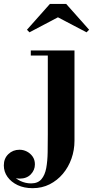

<svg xmlns="http://www.w3.org/2000/svg" viewBox="-134 -724 492 1004"><path d="M36.5 260Q-8 260 -41.8 244Q-75.5 228 -94.8 201Q-114 174 -114 141Q-114 104.5 -90.2 81.8Q-66.5 59 -32 59Q-12 59 6.2 68.2Q24.5 77.5 36.5 94.5Q48.5 111.5 48.5 135.5Q48.5 165.5 27 187.8Q5.5 210 -31 210Q-53 210 -71.8 200Q-90.5 190 -101.8 174.2Q-113 158.5 -113 141H-87Q-87 167.5 -70.2 188.8Q-53.5 210 -27 222.5Q-0.5 235 28.5 235Q64 235 82.5 213.2Q101 191.5 107.8 154.8Q114.5 118 115.2 72.5Q116 27 116 -20.5V-433.5H27V-460H255.5V11.5Q255.5 60.5 239.8 105.2Q224 150 194.8 184.8Q165.5 219.5 125.5 239.8Q85.5 260 36.5 260ZM20 -555 7 -568.5 127 -703.5H212L332 -568.5L318.5 -555L169 -633.5Z"/></svg>

Font: Bodoni Moda SC 9pt
Style: Bold
Weight: 700
Designer: Owen Earl
Foundry: indestructible type
Version: Version 2.005